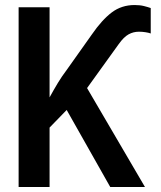

<svg xmlns="http://www.w3.org/2000/svg" viewBox="-20 -743 640 763"><path d="M54 0V-714H177V-356Q194 -387 210 -413.5Q226 -440 245 -465L345 -606Q385 -664 424 -693.5Q463 -723 515 -723Q536 -723 552 -719Q568 -715 579 -711V-610Q571 -613 558 -615Q545 -617 532 -617Q510 -617 491 -606.5Q472 -596 452 -568L326 -393L556 0H418L245 -306L177 -236V0Z"/></svg>

Font: Noto Sans Mono SemiBold
Style: Regular
Weight: 600
Designer: Monotype Design Team
Foundry: Monotype Imaging Inc.
Version: Version 2.014; ttfautohint (v1.8.4.7-5d5b)